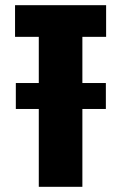

<svg xmlns="http://www.w3.org/2000/svg" viewBox="-20 -720 490 740"><path d="M41 -400H129.5V-578H38V-700H389V-578H297.5V-400H388V-300H297.5V0H129.5V-300H41Z"/></svg>

Font: League Mono Condensed ExtraBold
Style: Regular
Weight: 800
Width: 1
Designer: Tyler Finck
Foundry: The League of Moveable Type / Tyler Finck
Version: Version 2.210